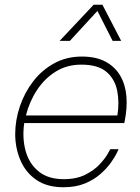

<svg xmlns="http://www.w3.org/2000/svg" viewBox="-20 -778 591 808"><path d="M247 10Q178 10 133 -21Q88 -52 66 -103.5Q44 -155 44 -214Q44 -272 63.5 -330Q83 -388 119.5 -435.5Q156 -483 208 -511.5Q260 -540 324 -540Q385 -540 425 -518Q465 -496 486.5 -458.5Q508 -421 512 -372.5Q516 -324 505 -270L503 -260H82Q73 -198 87.5 -144Q102 -90 142 -57Q182 -24 248 -24Q302 -24 339.5 -43Q377 -62 400 -87Q423 -112 433.5 -131Q444 -150 444 -150H479Q479 -150 471.5 -134Q464 -118 447 -94Q430 -70 403 -46Q376 -22 337.5 -6Q299 10 247 10ZM89 -292H474Q483 -348 473 -397Q463 -446 427.5 -476Q392 -506 322 -506Q262 -506 215 -477Q168 -448 136 -399.5Q104 -351 89 -292ZM274 -606H231L374 -758H411L490 -606H454L390 -732Z"/></svg>

Font: Be Vietnam Pro Variable Thin
Style: Italic
Weight: 100
Italic angle: -12°
Designer: Lam Bao, Tony Le, Vietanh Nguyen
Foundry: Yellow Type Foundry
Version: Version 1.002